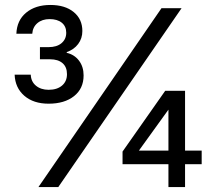

<svg xmlns="http://www.w3.org/2000/svg" viewBox="-20 -754 859 774"><path d="M176 -336Q115 -336 78 -368Q41 -400 39 -453H104Q105 -425 125 -408.5Q145 -392 176 -392Q210 -392 230 -409Q250 -426 250 -455Q250 -484 232 -499.5Q214 -515 182 -515H141V-564H176Q209 -564 228 -580Q247 -596 247 -622Q247 -648 229 -662.5Q211 -677 180 -677Q150 -677 131 -661Q112 -645 110 -618H46Q48 -672 85.5 -703Q123 -734 183 -734Q242 -734 277 -705.5Q312 -677 312 -629Q312 -599 295 -576.5Q278 -554 249 -544V-541Q280 -534 298.5 -509.5Q317 -485 317 -450Q317 -397 278.5 -366.5Q240 -336 176 -336ZM135 0 631 -721H712L215 0ZM659 0V-92H474V-143L646 -388H726V-147H793V-92H726V0ZM540 -147H659V-312Z"/></svg>

Font: Mona Sans Medium
Style: Regular
Weight: 500
Designer: Deni Anggara
Foundry: GitHub
Version: Version 2.000;Glyphs 3.2.3 (3260)